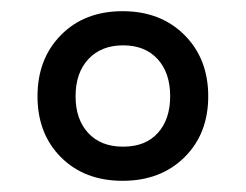

<svg xmlns="http://www.w3.org/2000/svg" viewBox="-20 -746 440 343"><path d="M199 -423Q131 -423 89 -465Q47 -507 47 -574Q47 -641 89 -683.5Q131 -726 199 -726Q267 -726 309.5 -683.5Q352 -641 352 -574Q352 -507 309.5 -465Q267 -423 199 -423ZM200 -484Q240 -484 262 -508.5Q284 -533 284 -574Q284 -616 261.5 -640.5Q239 -665 200 -665Q161 -665 138 -640.5Q115 -616 115 -574Q115 -533 137.5 -508.5Q160 -484 200 -484Z"/></svg>

Font: Noto Serif Toto Medium
Style: Regular
Weight: 500
Designer: Monotype Design Team
Foundry: Monotype Imaging Inc.
Version: Version 2.001; ttfautohint (v1.8.4.7-5d5b)